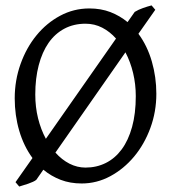

<svg xmlns="http://www.w3.org/2000/svg" viewBox="-20 -661 640 707"><path d="M480 -307.1Q480 -350.6 470.2 -391.8Q460.4 -433.1 441.9 -468.3L184.1 -99.1Q207.5 -72.8 235.8 -58.3Q264.2 -43.9 294.9 -43.9Q335.4 -43.9 369.4 -60.8Q403.3 -77.6 428 -110.8Q452.6 -144 466.3 -193.4Q480 -242.7 480 -307.1ZM109.9 -313Q109.9 -267.1 120.1 -225.6Q130.4 -184.1 148.9 -149.9L407.2 -519Q384.8 -544.4 356.4 -559.1Q328.1 -573.7 294.9 -573.7Q251.5 -573.7 217 -555.4Q182.6 -537.1 158.9 -503.2Q135.3 -469.2 122.6 -420.9Q109.9 -372.6 109.9 -313ZM489.7 -536.6Q522.5 -492.2 539.1 -434.6Q555.7 -377 555.7 -315.9Q555.7 -249.5 533.7 -189.7Q511.7 -129.9 473.9 -84.5Q436 -39.1 386.2 -12.2Q336.4 14.6 280.8 14.6Q238.3 14.6 203.4 1.2Q168.5 -12.2 139.6 -36.1L113.8 1Q109.4 4.9 101.3 8.5Q93.3 12.2 84 15.4Q74.7 18.6 65.7 21.2Q56.6 23.9 50.8 25.9L37.1 9.8L99.6 -79.1Q67.4 -123 50.8 -179.7Q34.2 -236.3 34.2 -298.8Q34.2 -365.2 55.7 -425.3Q77.1 -485.4 114.3 -530.8Q151.4 -576.2 201.4 -603Q251.5 -629.9 309.1 -629.9Q351.6 -629.9 386.5 -616.5Q421.4 -603 449.7 -579.6L476.1 -617.2Q489.7 -625.5 506.3 -631.3Q522.9 -637.2 538.1 -641.1L551.8 -625Z"/></svg>

Font: Gentium Plus
Style: Regular
Weight: 400
Designer: J. Victor Gaultney, Annie Olsen, Iska Routamaa
Foundry: SIL International
Version: Version 1.510